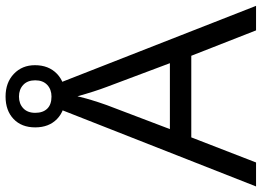

<svg xmlns="http://www.w3.org/2000/svg" viewBox="-142 -776 918 673"><g transform="rotate(-90 316.5 -439.0)"><path d="M547 0 458 -227H172L84 0H0L282 -717H352L633 0ZM432 -302 349 -523Q333 -565 316 -626Q305 -579 285 -523L201 -302ZM425 -775Q425 -727 395 -698Q365 -669 315 -669Q266 -669 236.5 -697.5Q207 -726 207 -774Q207 -822 236.5 -850Q266 -878 315 -878Q364 -878 394.5 -849Q425 -820 425 -775ZM372 -774Q372 -801 356 -816Q340 -831 315 -831Q290 -831 274 -816Q258 -801 258 -774Q258 -747 272.5 -732Q287 -717 315 -717Q340 -717 356 -732Q372 -747 372 -774Z"/></g></svg>

Font: Stephens Clock
Style: Regular
Weight: 400
Designer: Peter Wiegel (catfonts.de) with slight modifications by DT1.org
Version: Version 0.9.1